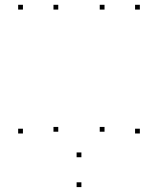

<svg xmlns="http://www.w3.org/2000/svg" viewBox="-20 -760 660 802"><path d="M223.4 -209.8V-229.8H203.4V-209.8ZM223.4 -720V-740H203.4V-720ZM75.8 -720V-740H55.8V-720ZM75.8 -202.4V-222.4H55.8V-202.4ZM320 21.5V1.5H300V21.5ZM564.2 -202.4V-222.4H544.2V-202.4ZM564.2 -720V-740H544.2V-720ZM416.6 -720V-740H396.6V-720ZM416.6 -209.8V-229.8H396.6V-209.8ZM320 -103.2V-123.2H300V-103.2Z"/></svg>

Font: Monaspace Neon Dots Var
Style: Regular
Weight: 400
Designer: Riley Cran and the Lettermatic Team
Version: Version 1.100 (Monaspace Neon Dots)